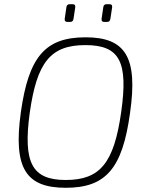

<svg xmlns="http://www.w3.org/2000/svg" viewBox="-20 -879 702 911"><path d="M324 -859H311C301 -859 296 -854 295 -844L287 -790C286 -779 291 -775 300 -775H312C323 -775 327 -779 329 -791L337 -844C338 -854 335 -859 324 -859ZM499 -859H486C476 -859 471 -854 470 -844L462 -790C461 -779 465 -775 475 -775H487C498 -775 502 -779 504 -791L512 -844C513 -854 510 -859 499 -859ZM386 -702C194 -702 116 -609 79 -347C42 -82 102 12 292 12C482 12 561 -79 597 -343C635 -607 576 -702 386 -702ZM385 -665C548 -665 589 -586 555 -347C521 -107 456 -25 292 -25C132 -25 89 -106 121 -343C155 -583 219 -665 385 -665Z"/></svg>

Font: Exo 2 Extra Light
Style: Italic
Weight: 250
Italic angle: -8°
Designer: Natanael Gama
Version: Version 1.001;PS 001.001;hotconv 1.0.88;makeotf.lib2.5.64775